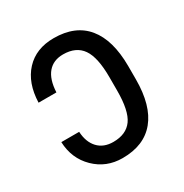

<svg xmlns="http://www.w3.org/2000/svg" viewBox="-133 -644 729 760"><g transform="rotate(-30 231.0 -264.0)"><path d="M116.2 -166.5Q118.7 -118.7 144.3 -91.3Q169.9 -64 213.9 -64Q272.9 -64 300.5 -102.3Q328.1 -140.6 328.1 -232.9V-293.9Q328.1 -384.8 300.5 -424.3Q272.9 -463.9 213.9 -463.9Q169.4 -463.9 144.3 -434.6Q119.1 -405.3 116.2 -346.7H34.7Q37.6 -435.5 85.2 -486.8Q132.8 -538.1 213.9 -538.1Q312.5 -538.1 363.3 -476.1Q414.1 -414.1 414.6 -295.9V-234.4Q414.6 -114.7 363.5 -52.5Q312.5 9.8 213.9 9.8Q139.6 9.8 88.6 -40.3Q37.6 -90.3 34.7 -166.5Z"/></g></svg>

Font: Roboto Condensed
Style: Regular
Weight: 400
Designer: Google
Version: Version 2.001047; 2015